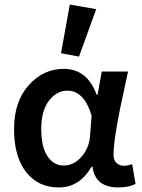

<svg xmlns="http://www.w3.org/2000/svg" viewBox="-20 -802 618 834"><path d="M245.1 -570.8 283.2 -782.2 397.9 -762.2 323.2 -556.2ZM371.1 -211.9 377.9 -299.8Q345.7 -407.7 272.9 -408.2Q226.1 -408.2 192.4 -364.3Q159.2 -320.3 159.2 -242.2Q159.2 -164.1 186 -123.5Q212.9 -83 256.8 -83Q300.8 -83 334 -121.1Q367.2 -159.2 371.1 -211.9ZM235.8 12.2Q146 12.7 93.3 -54.7Q41 -122.1 41 -241.2Q41 -360.4 104.5 -431.6Q168 -502.9 256.8 -502.9Q358.9 -502.9 399.9 -390.1H403.8L421.9 -491.2H536.1Q534.2 -480 522.9 -429.7Q473.1 -206.5 473.1 -129.9Q472.7 -105.5 486.3 -93.8Q500 -82 517.6 -82Q535.2 -82 554.2 -88.9L568.8 -2.9Q539.1 12.2 494.1 12.2Q393.1 12.2 381.8 -78.1H377.9Q325.7 12.2 235.8 12.2Z"/></svg>

Font: SourceSansPro-Semibold
Style: Regular
Weight: 600
Designer: Paul D. Hunt
Foundry: Adobe Systems Incorporated
Version: Version 2.020;PS 2.0;hotconv 1.0.86;makeotf.lib2.5.63406